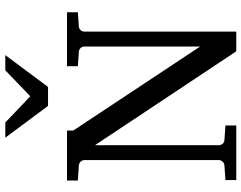

<svg xmlns="http://www.w3.org/2000/svg" viewBox="-118 -838 956 761"><g transform="rotate(-90 360.5 -458.0)"><path d="M636.2 -624Q625.5 -623 620.4 -616.2Q615.2 -609.4 615.2 -602.1V0H537.1L165 -560.1V-68.8Q165 -61.5 170.2 -54.7Q175.3 -47.9 186 -46.9L243.2 -43V0H26.9V-43L84 -46.9Q94.7 -47.9 100.3 -54.7Q106 -61.5 106 -68.8V-602.1Q106 -609.4 100.3 -616.2Q94.7 -623 84 -624L24.9 -627.9V-670.9H223.1V-646L556.2 -143.1V-602.1Q556.2 -609.4 550.8 -616.2Q545.4 -623 535.2 -624L478 -627.9V-670.9H691.9V-627.9ZM396 -746.1H320.8L194.8 -915.5H254.9L358.9 -816.4L461.9 -915.5H522Z"/></g></svg>

Font: Charis SIL APac
Style: Regular
Weight: 400
Foundry: SIL International
Version: Version 5.000